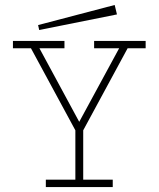

<svg xmlns="http://www.w3.org/2000/svg" viewBox="-20 -755 640 775"><path d="M138.2 -633.8 452.1 -696.8 442.9 -734.9 133.8 -653.8ZM105 -560.1 284.2 -229V-29.8H165V0H435.1V-29.8H315.9V-229L495.1 -560.1H567.9V-589.8H359.9V-560.1H460.9L299.8 -263.2L139.2 -560.1H240.2V-589.8H32.2V-560.1Z"/></svg>

Font: Compagnon Light
Style: Regular
Weight: 400
Designer: Juliette Duhe, Lea Pradine
Foundry: Velvetyne Type Foundry
Version: Version 1.000;PS 001.000;hotconv 1.0.88;makeotf.lib2.5.64775